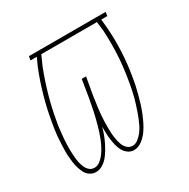

<svg xmlns="http://www.w3.org/2000/svg" viewBox="-128 -646 757 771"><g transform="rotate(-30 250.0 -261.0)"><path d="M281 8Q266 8 254 -0.5Q242 -9 235 -21.5Q228 -34 224.5 -48.5Q221 -63 219 -77.5Q217 -92 216.5 -107Q216 -122 216 -138Q212 -122 206.5 -107Q201 -92 194 -77.5Q187 -63 178.5 -48.5Q170 -34 159.5 -21.5Q149 -9 134.5 -0.5Q120 8 104 8Q90 8 77.5 0Q65 -8 58.5 -20.5Q52 -33 48 -46.5Q44 -60 42 -74.5Q40 -89 39 -103.5Q38 -118 38.5 -133Q39 -148 39.5 -163Q40 -178 41.5 -193Q43 -208 45 -223Q47 -238 50 -253Q59 -308 74.5 -363.5Q90 -419 111 -472L129 -512H100L103 -530H459L456 -512H428L432 -470Q436 -416 433.5 -362Q431 -308 422 -253Q419 -234 415 -215Q411 -196 406 -177.5Q401 -159 395.5 -140.5Q390 -122 382.5 -103.5Q375 -85 366.5 -67.5Q358 -50 346 -33.5Q334 -17 317 -4.5Q300 8 281 8ZM284 -10Q298 -10 310 -19.5Q322 -29 331 -40.5Q340 -52 346.5 -65Q353 -78 358.5 -91.5Q364 -105 368.5 -118.5Q373 -132 377.5 -145.5Q382 -159 385.5 -172.5Q389 -186 392 -200Q395 -214 397.5 -227.5Q400 -241 402 -255Q411 -309 413.5 -362Q416 -415 413 -469L408 -512H150L129 -465Q109 -413 93.5 -358.5Q78 -304 69 -250Q66 -237 64.5 -223.5Q63 -210 61.5 -196.5Q60 -183 59 -169.5Q58 -156 57.5 -142.5Q57 -129 57.5 -115.5Q58 -102 59 -89Q60 -76 62.5 -63.5Q65 -51 70 -39Q75 -27 84.5 -18.5Q94 -10 108 -10Q122 -10 134.5 -20Q147 -30 156 -42.5Q165 -55 172 -68.5Q179 -82 184.5 -95.5Q190 -109 194.5 -123Q199 -137 203 -151.5Q207 -166 210.5 -180Q214 -194 217 -208Q220 -222 222.5 -236.5Q225 -251 228 -265L241 -345H261L247 -265Q245 -251 243 -236.5Q241 -222 239 -208Q237 -194 236 -179.5Q235 -165 234.5 -151Q234 -137 234 -123Q234 -109 235 -95Q236 -81 238.5 -67.5Q241 -54 245.5 -41.5Q250 -29 260 -19.5Q270 -10 284 -10Z"/></g></svg>

Font: Iosevka Curly Thin Oblique
Style: Regular
Weight: 100
Italic angle: -9°
Monospace: yes
Designer: Belleve Invis
Foundry: Belleve Invis
Version: Version 11.1.0; ttfautohint (v1.8.3)